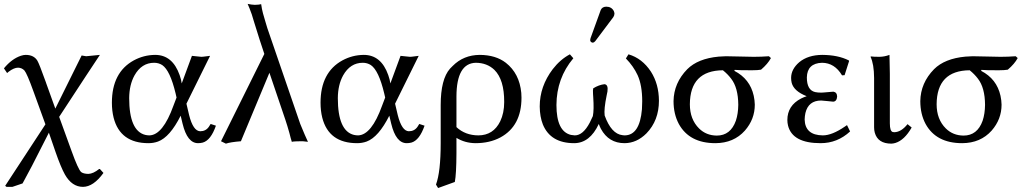

<svg xmlns="http://www.w3.org/2000/svg" viewBox="-20 -718 5233 976"><path d="M149.9 -253.9Q117.2 -344.7 104 -359.9Q90.8 -373.5 71.8 -374Q50.8 -374 23.4 -353Q19 -349.1 16.1 -346.7L0 -370.6Q39.6 -418.9 86.4 -434.6Q100.1 -439 110.8 -439Q151.9 -439 169.9 -409.7Q179.2 -394.5 213.4 -299.3Q214.4 -296.4 214.8 -294.9L261.2 -166L395 -436Q396 -436 418 -432.1L487.8 -439L417 -332L280.8 -124L344.2 50.8Q377.4 143.1 392.6 156.7Q404.3 165.5 429.2 166Q454.1 165 483.9 141.1Q484.9 140.6 487.8 141.1L505.9 161.1Q455.1 231.4 401.9 231.9Q345.7 231.9 310.1 169.4Q289.1 131.8 262.2 54.2L228.5 -43.5L142.1 126L94.7 214.4L43 231.9H13.2L6.3 226.6L210.9 -85.9Z M927.7 -190.9 941.4 -132.8Q961.9 -51.8 997.6 -50.8Q1025.9 -50.8 1041.5 -73.2Q1045.9 -80.1 1050.8 -87.9L1077.6 -79.1Q1051.8 -4.9 1010.7 6.8Q999 9.8 986.8 9.8Q932.1 9.8 908.2 -88.9Q907.7 -90.3 907.7 -90.8L898.4 -129.9Q843.8 -21 783.2 1.5Q760.3 9.8 734.9 9.8Q590.8 9.8 557.6 -119.6Q548.8 -154.8 548.8 -195.8Q548.8 -350.1 660.2 -411.1Q710.9 -438.5 768.6 -439Q856.9 -439 893.1 -336.4Q901.4 -313 903.8 -293.9L955.6 -434.1Q962.9 -434.1 979.5 -431.6Q996.1 -429.2 1003.4 -429.2Q1011.2 -429.2 1027.3 -431.6Q1042 -434.1 1047.9 -434.1ZM877.4 -222.2 872.6 -243.2Q844.7 -359.9 804.7 -387.2Q786.1 -398.9 763.7 -398.9Q699.7 -398.9 663.6 -334.5Q637.2 -286.6 636.7 -219.2Q636.7 -52.2 718.8 -32.2Q729.5 -29.8 739.7 -29.8Q808.1 -31.7 861.8 -181.2Z M1430.7 -108.9 1349.6 -348.1 1204.6 0Q1150.4 4.4 1128.4 12.2L1103.5 0L1323.7 -443.8L1299.8 -516.1Q1289.1 -547.9 1270 -611.3Q1261.2 -640.1 1259.8 -645L1248.5 -675.3L1238.8 -698.2Q1259.8 -693.8 1275.4 -693.4Q1296.4 -693.8 1307.6 -696.8Q1311 -671.4 1316.9 -649.9Q1317.4 -647.9 1330.1 -604.5Q1336.9 -581.5 1338.9 -575.2L1506.3 -87.9Q1531.7 -25.9 1545.4 2.9Q1545.4 2.9 1519 0Q1515.6 0 1513.7 0Q1512.2 0 1488.3 0.5Q1469.7 1 1463.4 2.9Q1457.5 -15.6 1451.2 -41.5Q1440.9 -78.6 1430.7 -108.9Z M1988.3 -190.9 2002 -132.8Q2022.5 -51.8 2058.1 -50.8Q2086.4 -50.8 2102.1 -73.2Q2106.4 -80.1 2111.3 -87.9L2138.2 -79.1Q2112.3 -4.9 2071.3 6.8Q2059.6 9.8 2047.4 9.8Q1992.7 9.8 1968.8 -88.9Q1968.3 -90.3 1968.3 -90.8L1959 -129.9Q1904.3 -21 1843.8 1.5Q1820.8 9.8 1795.4 9.8Q1651.4 9.8 1618.2 -119.6Q1609.4 -154.8 1609.4 -195.8Q1609.4 -350.1 1720.7 -411.1Q1771.5 -438.5 1829.1 -439Q1917.5 -439 1953.6 -336.4Q1961.9 -313 1964.4 -293.9L2016.1 -434.1Q2023.4 -434.1 2040 -431.6Q2056.6 -429.2 2064 -429.2Q2071.8 -429.2 2087.9 -431.6Q2102.5 -434.1 2108.4 -434.1ZM1938 -222.2 1933.1 -243.2Q1905.3 -359.9 1865.2 -387.2Q1846.7 -398.9 1824.2 -398.9Q1760.3 -398.9 1724.1 -334.5Q1697.8 -286.6 1697.3 -219.2Q1697.3 -52.2 1779.3 -32.2Q1790 -29.8 1800.3 -29.8Q1868.7 -31.7 1922.4 -181.2Z M2292 207 2207 237.8 2196.3 220.2Q2220.2 155.8 2220.2 9.8V-184.1Q2220.2 -315.4 2267.6 -369.1Q2272.9 -375 2281.2 -382.8Q2336.4 -438.5 2418.9 -439Q2500 -438.5 2551.3 -398.9Q2620.6 -344.7 2629.9 -245.6Q2630.9 -232.9 2630.9 -221.2Q2630.9 -77.6 2523.9 -19.5Q2469.2 9.8 2397 9.8Q2343.8 9.3 2300.3 -17.1V61Q2299.8 167 2292 207ZM2543 -199.2Q2543.5 -313 2493.2 -362.8Q2456.1 -398.4 2398.9 -398.9Q2300.8 -396.5 2300.3 -228V-71.8Q2344.7 -30.3 2411.1 -29.8Q2487.8 -29.8 2522.9 -101.6Q2543 -143.6 2543 -199.2Z M3061.5 -684.1Q3088.4 -684.1 3100.1 -662.1Q3103 -655.3 3103.5 -648.9Q3103 -638.7 3097.7 -630.9L3005.9 -508.8Q2999.5 -501.5 2993.7 -501Q2981 -502.4 2980 -514.2Q2980.5 -518.6 2981.9 -523.9L3033.7 -667Q3041 -683.6 3061.5 -684.1ZM3329.6 -206.1Q3329.6 -105.5 3266.1 -40Q3216.8 9.3 3154.8 9.8Q3074.2 9.8 3034.7 -63Q3028.3 -75.2 3023.9 -87.9Q2978.5 9.3 2898.9 9.8Q2778.8 9.8 2739.7 -85Q2724.1 -124.5 2723.6 -176.8Q2723.6 -279.3 2790 -366.7Q2828.1 -416 2877 -441.9L2894.5 -421.9Q2809.1 -320.3 2808.6 -184.1Q2808.6 -49.8 2882.3 -32.2Q2892.1 -30.3 2901.9 -29.8Q2943.8 -29.8 2978 -94.7Q2985.8 -109.9 2993.7 -127.9Q3000 -159.7 2995.6 -224.1Q2995.6 -229 2994.6 -239.7Q2993.2 -261.7 2995.6 -269Q3023.9 -286.6 3052.7 -290Q3072.8 -288.1 3067.9 -252.9Q3066.9 -248 3064 -233.9Q3049.3 -162.6 3053.7 -130.9Q3087.4 -37.1 3144.5 -30.8Q3149.9 -30.3 3154.8 -29.8Q3231.9 -29.8 3243.2 -162.6Q3244.6 -182.1 3244.6 -203.1Q3244.6 -284.2 3221.2 -335.9Q3200.2 -381.3 3161.6 -420.9L3174.8 -441.9Q3244.6 -421.4 3289.1 -353.5Q3329.1 -290.5 3329.6 -206.1Z M3848.6 -363.8Q3832.5 -360.8 3801.8 -360.8Q3732.9 -360.8 3714.8 -362.8L3712.9 -357.9Q3792.5 -316.9 3811.5 -231Q3816.4 -208.5 3816.9 -186Q3816.9 -111.8 3766.6 -54.2Q3710 9.3 3616.7 9.8Q3484.4 9.8 3430.7 -87.9Q3403.8 -138.2 3403.8 -204.1Q3405.3 -296.4 3473.6 -366.2Q3527.8 -420.4 3633.3 -430.2Q3651.9 -431.6 3669.9 -432.1Q3693.4 -432.1 3740.7 -430.7Q3788.1 -429.2 3811.5 -429.2Q3850.6 -429.2 3888.7 -432.1L3898.9 -422.9Q3883.3 -393.6 3848.6 -363.8ZM3623.5 -28.8Q3693.8 -28.8 3720.7 -104.5Q3732.4 -139.6 3732.9 -185.1Q3732.4 -272 3696.8 -317.9Q3679.2 -341.3 3654.8 -360.8Q3487.8 -359.4 3486.8 -188Q3486.8 -111.3 3533.7 -64.9Q3569.8 -29.3 3623.5 -28.8Z M4158.7 -398.9Q4083 -396.5 4081.5 -324.2Q4081.5 -259.8 4123.5 -250Q4136.2 -247.1 4155.3 -247.1Q4155.8 -247.1 4168.9 -248Q4212.4 -252 4216.3 -252Q4234.9 -249 4235.4 -227.1Q4233.4 -202.1 4215.3 -201.2Q4211.4 -201.2 4186.5 -204.1Q4159.7 -207 4154.3 -207Q4089.4 -207 4074.2 -143.6Q4070.8 -127.9 4070.3 -110.8Q4072.3 -30.8 4162.6 -29.8Q4209.5 -29.8 4274.9 -74.7Q4279.8 -78.1 4285.6 -82L4301.3 -49.8Q4236.8 9.8 4151.4 9.8Q4008.3 9.8 3985.8 -79.6Q3982.4 -93.8 3982.4 -107.9Q3982.4 -181.2 4052.2 -217.3Q4065.9 -224.1 4080.6 -229Q4015.6 -254.4 4004.4 -296.9Q4001.5 -309.1 4001.5 -321.8Q4001.5 -366.2 4043 -401.9Q4087.4 -438.5 4159.7 -439Q4240.2 -438.5 4294.4 -411.1L4296.4 -408.2L4273.4 -335.9L4260.3 -335Q4222.7 -398.4 4158.7 -398.9Z M4423.3 -321.8Q4422.9 -392.1 4405.3 -429.2L4407.2 -431.2Q4419.4 -429.2 4451.2 -429.2Q4476.6 -429.7 4501.5 -439Q4501.5 -438 4503.4 -342.8V-90.8Q4503.4 -51.3 4518.1 -46.9Q4522.5 -45.9 4526.4 -45.9Q4561.5 -46.9 4593.3 -86.9L4614.3 -69.8Q4577.6 -5.4 4531.2 8.8Q4521 11.7 4511.2 12.2Q4442.4 12.2 4426.8 -43.5Q4423.3 -56.6 4423.3 -70.8Z M5103 -363.8Q5086.9 -360.8 5056.2 -360.8Q4987.3 -360.8 4969.2 -362.8L4967.3 -357.9Q5046.9 -316.9 5065.9 -231Q5070.8 -208.5 5071.3 -186Q5071.3 -111.8 5021 -54.2Q4964.4 9.3 4871.1 9.8Q4738.8 9.8 4685.1 -87.9Q4658.2 -138.2 4658.2 -204.1Q4659.7 -296.4 4728 -366.2Q4782.2 -420.4 4887.7 -430.2Q4906.2 -431.6 4924.3 -432.1Q4947.8 -432.1 4995.1 -430.7Q5042.5 -429.2 5065.9 -429.2Q5105 -429.2 5143.1 -432.1L5153.3 -422.9Q5137.7 -393.6 5103 -363.8ZM4877.9 -28.8Q4948.2 -28.8 4975.1 -104.5Q4986.8 -139.6 4987.3 -185.1Q4986.8 -272 4951.2 -317.9Q4933.6 -341.3 4909.2 -360.8Q4742.2 -359.4 4741.2 -188Q4741.2 -111.3 4788.1 -64.9Q4824.2 -29.3 4877.9 -28.8Z"/></svg>

Font: Linux Biolinum Capitals O
Style: Small Caps
Weight: 400
Designer: Philipp H. Poll
Foundry: Philipp H. Poll
Version: Version 1.0.4